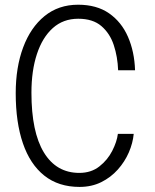

<svg xmlns="http://www.w3.org/2000/svg" viewBox="-20 -760 640 794"><path d="M309 13Q222 13 163.2 -33.8Q104.5 -80.5 74.8 -167.2Q45 -254 45 -374.5Q45 -481.5 75.8 -564Q106.5 -646.5 164.2 -693.5Q222 -740.5 303 -740.5Q380 -740.5 431.2 -704.8Q482.5 -669 509.2 -607.8Q536 -546.5 538.5 -469.5H468.5Q466.5 -525 450.5 -573.5Q434.5 -622 399.2 -652.2Q364 -682.5 303.5 -682.5Q241.5 -682.5 198.5 -644Q155.5 -605.5 132.8 -536.8Q110 -468 110 -376.5Q110 -214 161.5 -129.5Q213 -45 308 -45Q357 -45 391 -71.8Q425 -98.5 444.2 -136.2Q463.5 -174 467.5 -206.5H533Q529.5 -168.5 512.8 -129.8Q496 -91 467.2 -58.8Q438.5 -26.5 398.8 -6.8Q359 13 309 13Z"/></svg>

Font: Spline Sans Mono Light
Style: Regular
Weight: 300
Monospace: yes
Version: Version 1.004